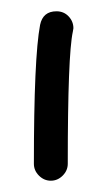

<svg xmlns="http://www.w3.org/2000/svg" viewBox="-20 -590 190 340"><path d="M80 -570Q93 -570 101.5 -561Q110 -552 110 -540Q110 -539 109.5 -537Q109 -535 109 -534Q100 -493 100 -300Q100 -288 91 -279Q82 -270 70 -270Q58 -270 49 -279Q40 -288 40 -300Q40 -488 51 -546Q56 -570 80 -570Z"/></svg>

Font: Pecita
Style: Book
Weight: 400
Width: 7
Version: Version 4.3